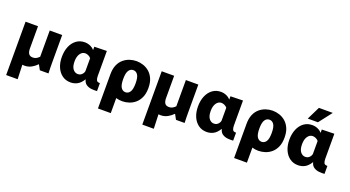

<svg xmlns="http://www.w3.org/2000/svg" viewBox="-61 -1506 4464 2449"><g transform="rotate(20 2171.5 -281.5)"><path d="M56 204V-520H225V-217Q225 -171 242 -146.5Q259 -122 299 -122Q327 -122 348 -135Q369 -148 384 -164V-520H553V-173Q553 -123 553.5 -80Q554 -37 556 0H439L403 -66H398Q373 -38 330 -13Q287 12 232 12Q218 12 205 10L212 204Z M857 12Q793 12 745 -22.5Q697 -57 670.5 -117.5Q644 -178 644 -257Q644 -338 670.5 -400Q697 -462 745 -497Q793 -532 857 -532Q897 -532 932 -516.5Q967 -501 987 -476H989V-520L1158 -524V-185Q1158 -150 1168 -128.5Q1178 -107 1215 -108V0Q1178 3 1139.5 -1Q1101 -5 1070 -25Q1039 -45 1028 -90H1026Q990 -32 948 -10Q906 12 857 12ZM909 -120Q942 -120 963.5 -141.5Q985 -163 989 -189V-364Q974 -383 952 -392.5Q930 -402 911 -402Q870 -402 843 -363.5Q816 -325 816 -258Q816 -189 843 -154.5Q870 -120 909 -120Z M1302 204V-260Q1302 -334 1324.5 -386Q1347 -438 1385 -470Q1423 -502 1468.5 -517Q1514 -532 1560 -532Q1606 -532 1651.5 -517Q1697 -502 1734.5 -470Q1772 -438 1795 -386Q1818 -334 1818 -260Q1818 -186 1795 -134Q1772 -82 1734.5 -50Q1697 -18 1651.5 -3Q1606 12 1560 12Q1516 12 1476 0V204ZM1560 -110Q1598 -110 1621 -144.5Q1644 -179 1644 -260Q1644 -341 1621 -375.5Q1598 -410 1560 -410Q1522 -410 1499 -375.5Q1476 -341 1476 -260Q1476 -179 1499 -144.5Q1522 -110 1560 -110Z M1904 204V-520H2073V-217Q2073 -171 2090 -146.5Q2107 -122 2147 -122Q2175 -122 2196 -135Q2217 -148 2232 -164V-520H2401V-173Q2401 -123 2401.5 -80Q2402 -37 2404 0H2287L2251 -66H2246Q2221 -38 2178 -13Q2135 12 2080 12Q2066 12 2053 10L2060 204Z M2705 12Q2641 12 2593 -22.5Q2545 -57 2518.5 -117.5Q2492 -178 2492 -257Q2492 -338 2518.5 -400Q2545 -462 2593 -497Q2641 -532 2705 -532Q2745 -532 2780 -516.5Q2815 -501 2835 -476H2837V-520L3006 -524V-185Q3006 -150 3016 -128.5Q3026 -107 3063 -108V0Q3026 3 2987.5 -1Q2949 -5 2918 -25Q2887 -45 2876 -90H2874Q2838 -32 2796 -10Q2754 12 2705 12ZM2757 -120Q2790 -120 2811.5 -141.5Q2833 -163 2837 -189V-364Q2822 -383 2800 -392.5Q2778 -402 2759 -402Q2718 -402 2691 -363.5Q2664 -325 2664 -258Q2664 -189 2691 -154.5Q2718 -120 2757 -120Z M3150 204V-260Q3150 -334 3172.5 -386Q3195 -438 3233 -470Q3271 -502 3316.5 -517Q3362 -532 3408 -532Q3454 -532 3499.5 -517Q3545 -502 3582.5 -470Q3620 -438 3643 -386Q3666 -334 3666 -260Q3666 -186 3643 -134Q3620 -82 3582.5 -50Q3545 -18 3499.5 -3Q3454 12 3408 12Q3364 12 3324 0V204ZM3408 -110Q3446 -110 3469 -144.5Q3492 -179 3492 -260Q3492 -341 3469 -375.5Q3446 -410 3408 -410Q3370 -410 3347 -375.5Q3324 -341 3324 -260Q3324 -179 3347 -144.5Q3370 -110 3408 -110Z M3945 12Q3881 12 3833 -22.5Q3785 -57 3758.5 -117.5Q3732 -178 3732 -257Q3732 -338 3758.5 -400Q3785 -462 3833 -497Q3881 -532 3945 -532Q3985 -532 4020 -516.5Q4055 -501 4075 -476H4077V-520L4246 -524V-185Q4246 -150 4256 -128.5Q4266 -107 4303 -108V0Q4266 3 4227.5 -1Q4189 -5 4158 -25Q4127 -45 4116 -90H4114Q4078 -32 4036 -10Q3994 12 3945 12ZM3997 -120Q4030 -120 4051.5 -141.5Q4073 -163 4077 -189V-364Q4062 -383 4040 -392.5Q4018 -402 3999 -402Q3958 -402 3931 -363.5Q3904 -325 3904 -258Q3904 -189 3931 -154.5Q3958 -120 3997 -120ZM3861 -590 3948 -767H4136L3999 -590Z"/></g></svg>

Font: Murecho
Style: Bold
Weight: 700
Designer: Neil Summerour
Foundry: Positype
Version: Version 1.010; ttfautohint (v1.8.3)